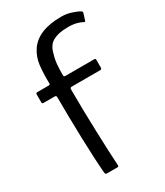

<svg xmlns="http://www.w3.org/2000/svg" viewBox="-180 -787 741 863"><g transform="rotate(-30 190.5 -355.5)"><path d="M103 -8Q100 -43 97.5 -91Q95 -139 93.5 -193.5Q92 -248 91 -303Q90 -358 90 -407Q90 -416 82 -416H23Q19 -416 17.5 -418Q16 -420 16 -424V-464Q16 -468 17.5 -470Q19 -472 24 -472H82Q87 -472 88.5 -473.5Q90 -475 90 -481Q89 -530 93.5 -571Q98 -612 121 -646Q144 -679 185 -695.5Q226 -712 285 -712Q314 -712 338.5 -703.5Q363 -695 372 -690Q379 -686 380.5 -683.5Q382 -681 381 -677L371 -645Q370 -640 368 -639Q366 -638 362 -640Q350 -647 330.5 -652Q311 -657 284 -656Q239 -656 210.5 -640.5Q182 -625 173 -585Q165 -560 163 -534Q161 -508 161 -481Q161 -476 163 -474Q165 -472 169 -472H319Q323 -472 324.5 -470.5Q326 -469 326 -463V-424Q326 -421 324 -418.5Q322 -416 318 -416H170Q166 -416 163.5 -414Q161 -412 161 -407Q161 -360 162 -303Q163 -246 165 -189Q167 -132 169 -84.5Q171 -37 173 -7Q173 -3 172 -1Q171 1 167 1H110Q108 1 106 -1Q104 -3 103 -8Z"/></g></svg>

Font: Glory
Style: Regular
Weight: 400
Designer: Robert Leuschke
Foundry: Robert Leuschke
Version: Version 1.011